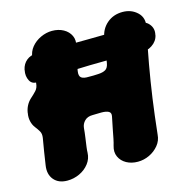

<svg xmlns="http://www.w3.org/2000/svg" viewBox="-105 -797 923 926"><g transform="rotate(-15 356.5 -333.5)"><path d="M58 -545Q64 -573 84 -589.5Q104 -606 132 -606Q149 -606 189 -606Q229 -606 281.5 -606.5Q334 -607 391.5 -607.5Q449 -608 501.5 -609Q554 -610 594 -612Q634 -614 651 -616Q680 -621 699 -598Q718 -575 711 -545V-543Q705 -514 678 -496Q651 -478 623 -482Q607 -485 568 -485.5Q529 -486 476.5 -486Q424 -486 367 -484.5Q310 -483 257.5 -481Q205 -479 165 -477Q125 -475 108 -472Q77 -467 64.5 -490.5Q52 -514 58 -543ZM120 25Q76 25 53 -2.5Q30 -30 37 -74Q43 -113 47 -139.5Q51 -166 58 -205Q61 -225 53.5 -238Q46 -251 35 -265Q24 -279 19.5 -298.5Q15 -318 19 -339V-341Q22 -360 30.5 -376Q39 -392 52 -404Q69 -419 81 -432Q93 -445 95 -466Q100 -503 102.5 -528Q105 -553 109 -590Q112 -621 130.5 -643.5Q149 -666 177 -679Q205 -692 234 -692Q266 -692 290.5 -678.5Q315 -665 326 -641.5Q337 -618 328 -587Q325 -576 321.5 -560.5Q318 -545 313.5 -524Q309 -503 304 -473Q300 -448 311.5 -439.5Q323 -431 348 -432Q360 -432 371.5 -432Q383 -432 395 -433Q419 -434 432.5 -442Q446 -450 450 -474Q454 -497 456.5 -515.5Q459 -534 462.5 -552.5Q466 -571 469 -593Q476 -637 508 -664.5Q540 -692 586 -692Q630 -692 659.5 -664Q689 -636 679 -590Q659 -496 644.5 -415Q630 -334 618.5 -252.5Q607 -171 597 -77Q595 -47 576 -24Q557 -1 529.5 12Q502 25 472 25Q440 25 415.5 11.5Q391 -2 380 -26Q369 -50 378 -80Q382 -93 386 -112.5Q390 -132 395 -159Q400 -186 407 -218Q411 -236 399 -243Q387 -250 362 -250Q351 -250 340 -249.5Q329 -249 318 -249Q293 -249 278.5 -234.5Q264 -220 262 -200Q260 -176 256.5 -152Q253 -128 250.5 -109Q248 -90 248 -80Q247 -50 228.5 -26Q210 -2 181 11.5Q152 25 120 25Z"/></g></svg>

Font: Winky Sans Black
Style: Italic
Weight: 900
Italic angle: -8.97852°
Designer: Simon Atzbach
Foundry: typofactur
Version: Version 1.205